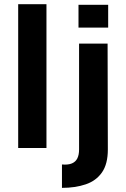

<svg xmlns="http://www.w3.org/2000/svg" viewBox="-20 -716 611 929"><path d="M204.8 0H68V-695.6H204.8ZM279.8 193V79.8Q309.4 82.4 327.6 74.8Q345.8 67.2 354.2 50.3Q362.6 33.4 362.6 7V-505H500.6L501.8 7.4Q501.8 77.4 473.5 118.1Q445.2 158.8 394.8 175.9Q344.4 193 279.8 193ZM359.8 -582.6V-692.8H503.4V-582.6Z"/></svg>

Font: Maven Pro VF Beta
Style: Regular
Weight: 400
Designer: Joe Prince
Foundry: Joe Prince
Version: Version 2.002